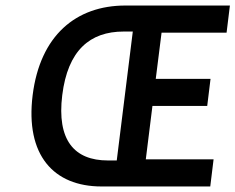

<svg xmlns="http://www.w3.org/2000/svg" viewBox="-20 -674 851 694"><path d="M98 -330C71 -113 174 0 347 0H740L752 -98H507L531 -291H729L741 -389H543L564 -556H799L811 -654H433C255 -654 125 -546 98 -330ZM205 -330C225 -492 305 -560 427 -560H460L402 -94H370C248 -94 185 -168 205 -330Z"/></svg>

Font: Falling Sky
Style: CondObl
Weight: 400
Designer: Paul D. Hunt
Foundry: Adobe Systems Incorporated
Version: Version 1.02